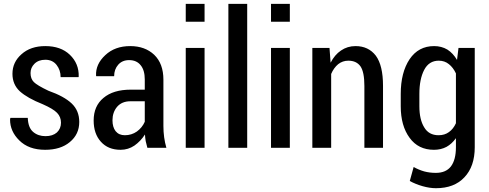

<svg xmlns="http://www.w3.org/2000/svg" viewBox="-20 -782 2588 1016"><path d="M302.7 -132.8Q302.7 -163.1 282.2 -184.6Q261.7 -206.1 206.1 -230.5Q125 -262.7 85 -298.8Q45.9 -335 45.9 -391.6Q45.9 -453.1 93.8 -495.1Q141.6 -538.1 219.7 -538.1Q301.8 -538.1 349.6 -492.2Q398.4 -445.3 396.5 -377Q396.5 -376 395.5 -374Q372.1 -374 300.8 -374Q300.8 -411.1 279.3 -438.5Q257.8 -465.8 219.7 -465.8Q183.6 -465.8 162.1 -444.3Q141.6 -423.8 141.6 -395.5Q141.6 -365.2 159.2 -347.7Q176.8 -330.1 236.3 -301.8Q319.3 -272.5 359.4 -234.4Q399.4 -196.3 399.4 -136.7Q399.4 -71.3 349.6 -30.3Q300.8 10.7 218.8 10.7Q131.8 10.7 82 -39.1Q33.2 -86.9 33.2 -149.4Q33.2 -152.3 34.2 -155.3Q34.2 -156.2 35.2 -158.2Q57.6 -158.2 127 -158.2Q128.9 -106.4 155.3 -84Q181.6 -61.5 220.7 -61.5Q258.8 -61.5 281.2 -81.1Q302.7 -101.6 302.7 -132.8Z M759.8 0Q754.9 -18.6 751 -35.2Q748 -52.7 747.1 -70.3Q724.6 -35.2 691.4 -11.7Q658.2 10.7 618.2 10.7Q551.8 10.7 513.7 -32.2Q475.6 -74.2 475.6 -144.5Q475.6 -220.7 527.3 -263.7Q579.1 -307.6 671.9 -307.6Q696.3 -307.6 746.1 -307.6Q746.1 -320.3 746.1 -361.3Q746.1 -410.2 724.6 -436.5Q703.1 -463.9 663.1 -463.9Q627 -463.9 605.5 -439.5Q584 -415 584 -378.9Q552.7 -378.9 489.3 -378.9Q489.3 -379.9 488.3 -381.8Q485.4 -442.4 537.1 -490.2Q587.9 -538.1 668.9 -538.1Q747.1 -538.1 795.9 -492.2Q844.7 -445.3 844.7 -360.4Q844.7 -278.3 844.7 -115.2Q844.7 -85 848.6 -55.7Q852.5 -27.3 860.4 0Q827.1 0 759.8 0ZM640.6 -66.4Q675.8 -66.4 704.1 -85.9Q732.4 -106.4 746.1 -137.7Q746.1 -173.8 746.1 -246.1Q726.6 -246.1 669.9 -246.1Q625 -246.1 599.6 -216.8Q575.2 -187.5 575.2 -145.5Q575.2 -109.4 591.8 -87.9Q609.4 -66.4 640.6 -66.4Z M1062.5 0Q1038.1 0 962.9 0Q962.9 -20.5 962.9 -51.8Q962.9 -145.5 962.9 -330.1Q962.9 -379.9 962.9 -528.3Q988.3 -528.3 1062.5 -528.3Q1062.5 -396.5 1062.5 0ZM1062.5 -667Q1038.1 -667 962.9 -667Q962.9 -690.4 962.9 -761.7Q988.3 -761.7 1062.5 -761.7Q1062.5 -738.3 1062.5 -667Z M1288.1 0Q1263.7 0 1188.5 0Q1188.5 -20.5 1188.5 -46.9Q1188.5 -179.7 1188.5 -476.6Q1188.5 -547.9 1188.5 -761.7Q1213.9 -761.7 1288.1 -761.7Q1288.1 -571.3 1288.1 0Z M1513.7 0Q1489.3 0 1414.1 0Q1414.1 -20.5 1414.1 -51.8Q1414.1 -145.5 1414.1 -330.1Q1414.1 -379.9 1414.1 -528.3Q1439.5 -528.3 1513.7 -528.3Q1513.7 -396.5 1513.7 0ZM1513.7 -667Q1489.3 -667 1414.1 -667Q1414.1 -690.4 1414.1 -761.7Q1439.5 -761.7 1513.7 -761.7Q1513.7 -738.3 1513.7 -667Z M1723.6 -528.3Q1724.6 -508.8 1729.5 -450.2Q1751 -492.2 1784.2 -514.6Q1818.4 -538.1 1861.3 -538.1Q1929.7 -538.1 1968.8 -487.3Q2006.8 -435.5 2006.8 -328.1Q2006.8 -218.8 2006.8 0Q1982.4 0 1908.2 0Q1908.2 -82 1908.2 -327.1Q1908.2 -400.4 1887.7 -430.7Q1866.2 -460.9 1823.2 -460.9Q1793 -460.9 1769.5 -442.4Q1746.1 -422.9 1732.4 -390.6Q1732.4 -260.7 1732.4 0Q1707 0 1632.8 0Q1632.8 -20.5 1632.8 -51.8Q1632.8 -145.5 1632.8 -331.1Q1632.8 -379.9 1632.8 -528.3Q1655.3 -528.3 1723.6 -528.3Z M2100.6 -285.2Q2100.6 -398.4 2147.5 -468.8Q2194.3 -538.1 2277.3 -538.1Q2316.4 -538.1 2347.7 -519.5Q2377.9 -500 2398.4 -464.8Q2401.4 -486.3 2406.2 -528.3Q2427.7 -528.3 2492.2 -528.3Q2492.2 -396.5 2492.2 -2.9Q2492.2 98.6 2437.5 156.2Q2383.8 213.9 2287.1 213.9Q2253.9 213.9 2215.8 203.1Q2178.7 192.4 2148.4 175.8Q2155.3 150.4 2168.9 101.6Q2194.3 116.2 2224.6 125Q2253.9 132.8 2286.1 132.8Q2339.8 132.8 2366.2 98.6Q2392.6 63.5 2392.6 -2.9Q2392.6 -18.6 2392.6 -50.8Q2371.1 -20.5 2342.8 -4.9Q2313.5 10.7 2276.4 10.7Q2193.4 10.7 2147.5 -52.7Q2100.6 -116.2 2100.6 -219.7Q2100.6 -225.6 2100.6 -236.3Q2100.6 -242.2 2100.6 -254.9Q2100.6 -267.6 2100.6 -285.2ZM2199.2 -219.7Q2199.2 -149.4 2224.6 -108.4Q2249 -66.4 2300.8 -66.4Q2333 -66.4 2355.5 -83Q2378.9 -99.6 2392.6 -129.9Q2392.6 -217.8 2392.6 -393.6Q2377.9 -424.8 2355.5 -442.4Q2333 -460.9 2301.8 -460.9Q2250 -460.9 2224.6 -412.1Q2199.2 -363.3 2199.2 -285.2Q2199.2 -263.7 2199.2 -219.7Z"/></svg>

Font: Noto Sans Hebrew DECATHLON 
Style: Regular
Weight: 400
Designer: Monotype Design team
Version: Version 1.03 uh